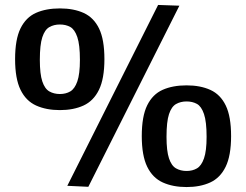

<svg xmlns="http://www.w3.org/2000/svg" viewBox="-20 -747 995 776"><path d="M41 -508Q41 -588 63 -632.5Q85 -677 125.5 -695Q166 -713 222 -713Q278 -713 318.5 -694.5Q359 -676 380.5 -631.5Q402 -587 402 -508Q402 -429 380 -384Q358 -339 317.5 -320.5Q277 -302 222 -302Q167 -302 126 -320.5Q85 -339 63 -384Q41 -429 41 -508ZM141 -505Q141 -448 151 -418Q161 -388 179.5 -377.5Q198 -367 222 -367Q246 -367 264 -377.5Q282 -388 292.5 -418Q303 -448 303 -505Q303 -566 292.5 -597Q282 -628 264 -638Q246 -648 222 -648Q198 -648 179.5 -637.5Q161 -627 151 -596.5Q141 -566 141 -505ZM337 8 252 4 619 -727 705 -724ZM553 -197Q553 -277 575 -321.5Q597 -366 637.5 -384Q678 -402 734 -402Q790 -402 830.5 -383.5Q871 -365 892.5 -320.5Q914 -276 914 -197Q914 -118 892 -73Q870 -28 829.5 -9.5Q789 9 734 9Q679 9 638 -9.5Q597 -28 575 -73Q553 -118 553 -197ZM653 -194Q653 -137 663 -107Q673 -77 691.5 -66.5Q710 -56 734 -56Q758 -56 776 -66.5Q794 -77 804.5 -107Q815 -137 815 -194Q815 -255 804.5 -286Q794 -317 776 -327Q758 -337 734 -337Q710 -337 691.5 -326.5Q673 -316 663 -285.5Q653 -255 653 -194Z"/></svg>

Font: Georama SemiBold
Style: Regular
Weight: 600
Designer: Jean-Baptiste Levee
Foundry: Production Type
Version: Version 1.000